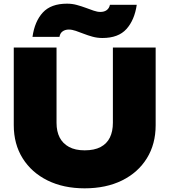

<svg xmlns="http://www.w3.org/2000/svg" viewBox="-20 -1009 924 1046"><path d="M288 -340Q288 -293 305 -260Q322 -227 356 -208.5Q390 -190 441 -190Q494 -190 528 -208Q562 -226 578.5 -259.5Q595 -293 595 -340V-750H828V-327Q828 -224 780 -146.5Q732 -69 645 -26Q558 17 441 17Q326 17 239 -26Q152 -69 103.5 -146.5Q55 -224 55 -327V-750H288ZM157 -808Q169 -893 213.5 -941Q258 -989 345 -989Q373 -989 398.5 -982Q424 -975 447 -966.5Q470 -958 490 -951Q510 -944 527 -944Q548 -944 561.5 -954Q575 -964 579 -983H725Q713 -900 669 -851Q625 -802 538 -802Q510 -802 484.5 -809Q459 -816 436 -825Q413 -834 392.5 -841Q372 -848 355 -848Q335 -848 321 -838Q307 -828 304 -808Z"/></svg>

Font: Unbounded ExtraBold
Style: Regular
Weight: 800
Designer: Luke Prowse, Jean-Baptiste Morizot, Fátima Lázaro, Florian Runge
Foundry: NaN
Version: Version 1.701;gftools[0.9.28.dev5+ged2979d]